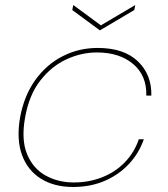

<svg xmlns="http://www.w3.org/2000/svg" viewBox="-20 -738 668 765"><path d="M60 -270Q76 -357 120.5 -419Q165 -481 229.5 -514Q294 -547 369 -547Q474 -547 529.5 -493.5Q585 -440 583 -357H563Q565 -437 510.5 -483Q456 -529 366 -529Q304 -529 244.5 -501.5Q185 -474 140.5 -417Q96 -360 80 -270Q64 -181 88 -123.5Q112 -66 162 -38.5Q212 -11 274 -11Q334 -11 386.5 -31.5Q439 -52 477 -91Q515 -130 533 -183H553Q534 -128 494 -85Q454 -42 397.5 -17.5Q341 7 271 7Q196 7 143 -26Q90 -59 67.5 -121Q45 -183 60 -270ZM382 -637 519 -718 515 -698 378 -617 268 -698 272 -718Z"/></svg>

Font: Poppins Variable
Style: Italic
Weight: 100
Italic angle: -10°
Designer: Jonny Pinhorn
Foundry: Indian Type Foundry
Version: Version 6.000